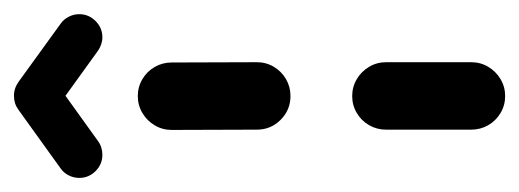

<svg xmlns="http://www.w3.org/2000/svg" viewBox="-279 -482 733 271"><g transform="rotate(-90 87.5 -346.5)"><path d="M87.4 0Q74.4 0 63.5 -6.5Q52.6 -13 46.3 -23.9Q40 -34.8 40 -47.8V-168.1Q40 -181.1 46.3 -192Q52.6 -203 63.5 -209.4Q74.4 -215.9 87.4 -215.9Q100.4 -215.9 111.3 -209.4Q122.2 -203 128.7 -192Q135.2 -181.1 135.2 -168.1V-47.8Q135.2 -34.8 128.7 -23.9Q122.2 -13 111.3 -6.5Q100.4 0 87.4 0ZM87.4 -303Q67.8 -303 53.9 -316.9Q40 -330.7 40 -350.4L39.6 -470.7Q39.6 -483.7 46.1 -494.6Q52.6 -505.6 63.5 -512Q74.4 -518.5 87.4 -518.5Q100.4 -518.5 111.3 -512Q122.2 -505.6 128.5 -494.6Q134.8 -483.7 134.8 -470.7L135.2 -350.4Q135.2 -337.4 128.7 -326.5Q122.2 -315.6 111.3 -309.3Q100.4 -303 87.4 -303ZM87.8 -693.3Q101.1 -693.3 110.7 -683.7Q120.4 -674.1 120.4 -660.7Q120.4 -653 116.9 -645.9Q113.3 -638.9 107 -634.4L24.1 -574.8Q15.6 -568.5 4.4 -568.5Q-8.9 -568.5 -18.5 -578.1Q-28.1 -587.8 -28.1 -601.1Q-28.1 -608.9 -24.6 -615.9Q-21.1 -623 -14.8 -627.4L68.1 -687Q76.7 -693.3 87.8 -693.3ZM106.7 -687.4 189.6 -627.4Q195.9 -623 199.4 -615.9Q203 -608.9 203 -601.1Q203 -587.8 193.3 -578.1Q183.7 -568.5 170.4 -568.5Q160 -568.5 150.7 -575.2L68.1 -634.8Z"/></g></svg>

Font: 26F Galaxy Sans Extra Bold
Style: Regular
Weight: 800
Designer: C₂₉H₂₅N₃O₅
Version: Version 1.100